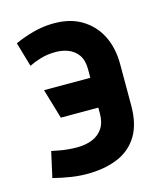

<svg xmlns="http://www.w3.org/2000/svg" viewBox="-86 -576 550 653"><g transform="rotate(-15 189.0 -250.0)"><path d="M50 -393Q68 -402 89.5 -408.5Q111 -415 133 -416Q162 -418 185.5 -409.5Q209 -401 222.5 -382Q236 -363 236 -332V-301H73L104 -196H236V-175Q236 -144 223 -124Q210 -104 186.5 -94Q163 -84 132 -84Q116 -84 100 -85.5Q84 -87 71 -89.5Q58 -92 50.5 -93.5Q43 -95 43 -95L23 -5Q54 3 87 8Q120 13 154 12Q212 10 255 -9.5Q298 -29 322 -69.5Q346 -110 346 -174V-320Q346 -377 324 -420.5Q302 -464 259.5 -489Q217 -514 155 -512Q122 -511 89 -502Q56 -493 25 -479Z"/></g></svg>

Font: Advent Pro
Style: Regular
Weight: 400
Designer: VivaRado, Andreas Kalpakidis
Foundry: VivaRado, Andreas Kalpakidis
Version: Version 3.000